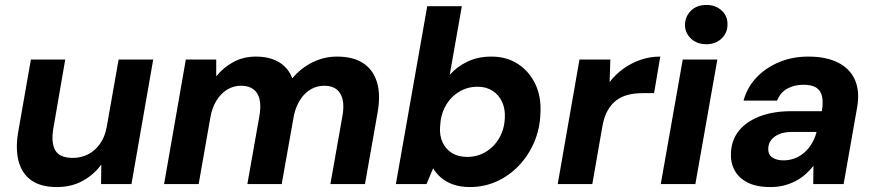

<svg xmlns="http://www.w3.org/2000/svg" viewBox="-20 -745 3544 777"><path d="M210 12Q145 12 106.5 -15.5Q68 -43 55 -93.5Q42 -144 54 -213L105 -504H244L196 -226Q186 -168 203.5 -137Q221 -106 275 -106Q308 -106 336.5 -120.5Q365 -135 385 -163.5Q405 -192 412 -232L460 -504H600L512 0H389L390 -79Q360 -38 314.5 -13Q269 12 210 12Z M644 0 732 -504H855V-436Q884 -472 924.5 -494Q965 -516 1016 -516Q1053 -516 1082 -506Q1111 -496 1131.5 -476.5Q1152 -457 1163 -428Q1197 -469 1244 -492.5Q1291 -516 1344 -516Q1409 -516 1449.5 -489.5Q1490 -463 1505.5 -412.5Q1521 -362 1508 -289L1457 0H1317L1366 -277Q1376 -335 1357 -366.5Q1338 -398 1292 -398Q1263 -398 1238.5 -384Q1214 -370 1196.5 -344Q1179 -318 1170 -281L1120 0H981L1030 -277Q1040 -335 1021 -366.5Q1002 -398 955 -398Q925 -398 899.5 -382.5Q874 -367 856 -338Q838 -309 831 -268L784 0Z M1881 12Q1844 12 1815 2Q1786 -8 1765.5 -25.5Q1745 -43 1733 -64L1706 0H1582L1709 -720H1849L1800 -442Q1829 -475 1871.5 -495.5Q1914 -516 1969 -516Q2031 -516 2077 -485.5Q2123 -455 2147 -403.5Q2171 -352 2167 -286Q2165 -224 2142 -170Q2119 -116 2080 -75Q2041 -34 1990.5 -11Q1940 12 1881 12ZM1870 -110Q1912 -110 1946 -130.5Q1980 -151 2000.5 -186.5Q2021 -222 2023 -268Q2025 -304 2012 -332.5Q1999 -361 1973.5 -377.5Q1948 -394 1913 -394Q1871 -394 1837 -373Q1803 -352 1783 -316Q1763 -280 1761 -233Q1758 -197 1771 -169Q1784 -141 1809.5 -125.5Q1835 -110 1870 -110Z M2237 0 2325 -504H2450L2447 -413Q2472 -445 2503.5 -467.5Q2535 -490 2572.5 -503Q2610 -516 2652 -516L2627 -368H2579Q2549 -368 2522.5 -361.5Q2496 -355 2475 -339.5Q2454 -324 2439.5 -298.5Q2425 -273 2418 -235L2377 0Z M2654 0 2743 -504H2883L2794 0ZM2839 -566Q2800 -566 2776 -589Q2752 -612 2752 -645Q2753 -679 2776.5 -702Q2800 -725 2839 -725Q2876 -725 2900.5 -702.5Q2925 -680 2924 -645Q2924 -612 2900 -589Q2876 -566 2839 -566Z M3098 12Q3041 12 3005 -6.5Q2969 -25 2952.5 -56.5Q2936 -88 2938 -126Q2940 -178 2970 -215.5Q3000 -253 3054.5 -274Q3109 -295 3182 -295H3306Q3312 -332 3306.5 -355.5Q3301 -379 3283 -390.5Q3265 -402 3231 -402Q3194 -402 3165.5 -386Q3137 -370 3125 -338H2989Q3004 -392 3041.5 -431.5Q3079 -471 3133 -493.5Q3187 -516 3251 -516Q3323 -516 3371 -492Q3419 -468 3439.5 -422.5Q3460 -377 3449 -312L3394 0H3271L3272 -74Q3258 -56 3240 -40Q3222 -24 3200 -12.5Q3178 -1 3153 5.5Q3128 12 3098 12ZM3151 -96Q3175 -96 3197 -104.5Q3219 -113 3236.5 -129Q3254 -145 3266 -165.5Q3278 -186 3284 -209V-211H3184Q3155 -211 3134 -202.5Q3113 -194 3101.5 -179.5Q3090 -165 3089 -145Q3088 -120 3105 -108Q3122 -96 3151 -96Z"/></svg>

Font: DM Sans ExtraBold
Style: Italic
Weight: 800
Italic angle: -10°
Designer: Colophon Foundry, Jonny Pinhorn
Foundry: Colophon Foundry
Version: Version 4.004;gftools[0.9.30]